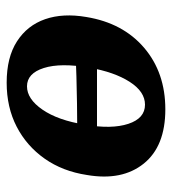

<svg xmlns="http://www.w3.org/2000/svg" viewBox="10 -517 516 576"><g transform="rotate(90 268.0 -229.0)"><path d="M228 9Q152 9 104 -22Q56 -53 37.5 -106.5Q19 -160 31 -230Q49 -340 123.5 -403.5Q198 -467 308 -467Q419 -467 471 -402Q523 -337 505 -232Q494 -159 456 -105Q418 -51 360 -21Q302 9 228 9ZM239 -52Q277 -52 309 -98.5Q341 -145 354 -226Q368 -306 351.5 -356Q335 -406 294 -406Q255 -406 225.5 -360Q196 -314 183 -239Q168 -153 184 -102.5Q200 -52 239 -52ZM118 -197Q118 -209 120.5 -227.5Q123 -246 128 -262H409Q409 -232 399 -203Q366 -203 290 -202Q214 -201 118 -197Z"/></g></svg>

Font: Vollkorn
Style: Bold Italic
Weight: 700
Italic angle: -11°
Designer: Friedrich Althausen
Foundry: Friedrich Althausen
Version: Version 5.000; ttfautohint (v1.8.3)